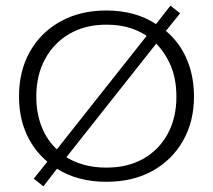

<svg xmlns="http://www.w3.org/2000/svg" viewBox="-20 -631 750 677"><path d="M133 26 99 -1 147 -61Q99 -101 73 -159.5Q47 -218 47 -291Q47 -381 85.5 -449Q124 -517 193.5 -555.5Q263 -594 355 -594Q406 -594 450 -582Q494 -570 530 -546L581 -611L615 -584L565 -522Q613 -482 638.5 -422.5Q664 -363 664 -291Q664 -202 625 -134Q586 -66 517 -28Q448 10 355 10Q305 10 261 -1.5Q217 -13 181 -36ZM108 -290Q108 -231 127.5 -182.5Q147 -134 185 -100L173 -95L503 -512L506 -498Q481 -518 443 -531Q405 -544 355 -544Q281 -544 225.5 -512Q170 -480 139 -423Q108 -366 108 -290ZM208 -69 207 -81Q237 -61 274 -50.5Q311 -40 355 -40Q430 -40 485 -71Q540 -102 571 -158.5Q602 -215 602 -290Q602 -355 580.5 -403Q559 -451 524 -484L537 -485Z"/></svg>

Font: Rokkitt Light
Style: Regular
Weight: 300
Version: Version 3.103